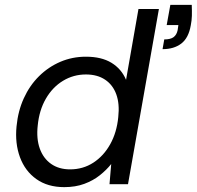

<svg xmlns="http://www.w3.org/2000/svg" viewBox="-20 -757 809 789"><path d="M244 12Q176 12 129.5 -21Q83 -54 62 -111Q41 -168 48 -238Q54 -301 78 -353.5Q102 -406 140.5 -444Q179 -482 228 -503Q277 -524 333 -524Q397 -524 438 -499Q479 -474 498 -429L549 -720H633L506 0H430L437 -83Q418 -59 390.5 -37Q363 -15 326.5 -1.5Q290 12 244 12ZM268 -61Q321 -61 363.5 -88.5Q406 -116 433 -164.5Q460 -213 466 -276Q472 -330 458 -369Q444 -408 412 -429.5Q380 -451 333 -451Q282 -451 239 -425Q196 -399 168.5 -351.5Q141 -304 135 -241Q129 -187 143.5 -146.5Q158 -106 190 -83.5Q222 -61 268 -61ZM648 -555 655 -595Q681 -595 693.5 -604.5Q706 -614 710 -633L713 -654H665L680 -737H768Q769 -711 768.5 -692Q768 -673 764 -653Q755 -601 725 -578Q695 -555 648 -555Z"/></svg>

Font: DM Sans 12pt
Style: Italic
Weight: 400
Italic angle: -10°
Version: Version 4.004;gftools[0.9.30]